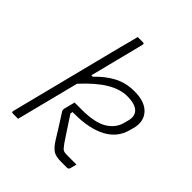

<svg xmlns="http://www.w3.org/2000/svg" viewBox="-206 -881 1011 1011"><g transform="rotate(45 300.0 -375.0)"><path d="M426 -536Q504 -536 539.5 -496Q575 -456 558 -395L552 -373Q533 -301 464.5 -264.5Q396 -228 286 -228H272L269 -215Q293 -179 317.5 -141Q342 -103 358 -80Q369 -65 375.5 -58Q382 -51 390.5 -49Q399 -47 416 -47H482Q480 -39 477.5 -30Q475 -21 473 -13Q471 -5 467.5 -2.5Q464 0 456 0H414Q375 0 355.5 -12.5Q336 -25 314 -59Q303 -78 285.5 -105Q268 -132 253 -156.5Q238 -181 232 -189Q225 -199 229 -213Q233 -227 236.5 -242Q240 -257 244 -271H297Q395 -271 443.5 -301Q492 -331 504 -380L510 -402Q522 -444 499 -467Q475 -491 417 -491Q364 -491 307 -457Q250 -423 183 -350Q161 -263 138.5 -175Q116 -87 94 0H55Q44 0 47 -11L209 -650Q219 -686 225.5 -712Q232 -738 235 -750H274Q285 -750 282 -739Q263 -663 243.5 -587Q224 -511 205 -435H216Q260 -482 310.5 -509Q361 -536 426 -536Z"/></g></svg>

Font: Recursive Mn Lnr St Lt
Style: Italic
Weight: 300
Italic angle: -15°
Monospace: yes
Version: Version 1.079;hotconv 1.0.112;makeotfexe 2.5.65598; ttfautoh